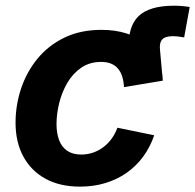

<svg xmlns="http://www.w3.org/2000/svg" viewBox="-20 -660 702 690"><path d="M445 -364.1 442.7 -481.5Q438.8 -564.1 477.7 -601.8Q516.7 -639.5 606 -639.5Q622.1 -639.5 636.4 -638.1Q650.6 -636.8 661.7 -634.8L641.8 -525.6Q631.6 -527.6 620.9 -528.7Q610.2 -529.9 600.8 -529.9Q573.6 -529.9 562.8 -518Q552 -506 555.2 -478.7L565 -370.1ZM267.6 10.7Q195.1 10.7 143.2 -17.8Q91.4 -46.4 63.6 -98Q35.9 -149.6 35.9 -218.8Q35.9 -281.9 55.7 -341.6Q75.6 -401.3 114.6 -449Q153.6 -496.7 211.4 -524.7Q269.1 -552.7 344.8 -552.7Q394 -552.7 434.1 -540Q474.2 -527.3 503.3 -503.4Q532.3 -479.6 548.2 -445.8Q564.2 -412.1 565 -370.1L425.6 -346.9Q424.5 -368.1 419.2 -384.8Q414 -401.5 404.1 -413.3Q394.2 -425.1 379.2 -431.3Q364.2 -437.5 343.4 -437.5Q302 -437.5 271.7 -416.5Q241.4 -395.6 221.7 -361.8Q202.1 -327.9 192.6 -289.1Q183.1 -250.2 183.1 -214.2Q183.1 -181.6 192.3 -156.7Q201.6 -131.8 221.4 -118.2Q241.2 -104.6 272.2 -104.6Q293.9 -104.6 313.9 -111.4Q333.9 -118.1 350.8 -130.7Q367.8 -143.3 380.9 -161.2Q394 -179.1 402 -201L534.2 -173.8Q519.4 -130.8 494.3 -96.8Q469.2 -62.8 434.9 -38.8Q400.7 -14.8 358.5 -2.1Q316.3 10.7 267.6 10.7Z"/></svg>

Font: Inter
Style: Italic
Weight: 400
Italic angle: -9.3988°
Designer: Rasmus Andersson
Foundry: rsms
Version: Version 4.001;git-66647c0bb